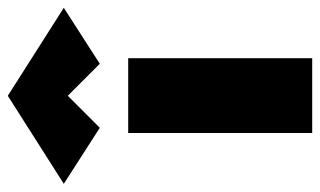

<svg xmlns="http://www.w3.org/2000/svg" viewBox="-258 -620 801 480"><g transform="rotate(-90 142.0 -380.5)"><path d="M49 -460V0H236V-460ZM142 -611 222 -531 362 -621 142 -761 -78 -621 62 -531Z"/></g></svg>

Font: Jost Black
Style: Regular
Weight: 900
Version: Version 3.710